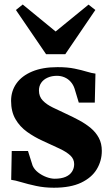

<svg xmlns="http://www.w3.org/2000/svg" viewBox="-20 -844 508 875"><path d="M225.5 11.5Q182 11.5 144 3.2Q106 -5 77 -13.8Q48 -22.5 31 -24.5L33.5 -156H107.5L128.5 -89.5Q136 -72 153.2 -58.5Q170.5 -45 191.2 -37.2Q212 -29.5 229 -29.5Q259 -29.5 278.8 -38Q298.5 -46.5 308.2 -61.8Q318 -77 318 -96Q318 -119 300.8 -135.2Q283.5 -151.5 251.8 -166.5Q220 -181.5 176 -201.5Q137 -219 103.8 -242.8Q70.5 -266.5 50.5 -301Q30.5 -335.5 30.5 -384.5Q30.5 -429 55 -463.8Q79.5 -498.5 126.8 -518.2Q174 -538 242 -538Q288 -538 320.2 -531.2Q352.5 -524.5 375.2 -517.5Q398 -510.5 415 -508.5L412 -376.5H339L320 -439.5Q314 -458 302.2 -471.2Q290.5 -484.5 274.2 -491.5Q258 -498.5 239.5 -498.5Q216 -498.5 197.2 -490.2Q178.5 -482 168 -467Q157.5 -452 157.5 -431.5Q157.5 -404 175 -385.8Q192.5 -367.5 221.2 -353.8Q250 -340 282 -325Q312.5 -311 341.2 -295.5Q370 -280 393.2 -260.8Q416.5 -241.5 430.2 -216Q444 -190.5 444 -156.5Q444 -111 421 -72.8Q398 -34.5 349.8 -11.5Q301.5 11.5 225.5 11.5ZM190 -597 52.5 -798.5 83.5 -823.5 233.5 -700.5 383.5 -823 414.5 -798.5 277.5 -597Z"/></svg>

Font: Merriweather 96pt ExtraBold
Style: Regular
Weight: 800
Version: Version 2.100